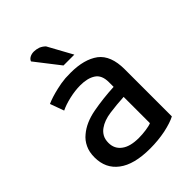

<svg xmlns="http://www.w3.org/2000/svg" viewBox="-222 -864 979 979"><g transform="rotate(-45 267.5 -374.0)"><path d="M467.8 -27.3Q467.8 -112.3 467.8 -367.2Q467.8 -466.8 413.1 -508.8Q357.4 -549.8 260.7 -549.8Q241.2 -549.8 221.7 -548.8Q188.5 -545.9 156.2 -538.1Q105.5 -526.4 73.2 -511.7Q82 -487.3 100.6 -436.5Q127.9 -450.2 169.9 -460Q211.9 -469.7 250 -469.7Q301.8 -469.7 333 -449.2Q364.3 -428.7 364.3 -377.9Q364.3 -366.2 364.3 -343.8Q284.2 -339.8 210.9 -326.2Q137.7 -312.5 92.8 -274.4Q68.4 -254.9 54.7 -225.6Q41 -197.3 41 -158.2Q41 -78.1 99.6 -34.2Q158.2 10.7 274.4 10.7Q331.1 10.7 384.8 0Q438.5 -11.7 467.8 -27.3ZM364.3 -82Q351.6 -76.2 324.2 -72.3Q296.9 -68.4 271.5 -68.4Q209 -68.4 176.8 -92.8Q143.6 -117.2 143.6 -160.2Q143.6 -185.5 153.3 -203.1Q163.1 -220.7 179.7 -232.4Q210.9 -254.9 260.7 -261.7Q310.5 -268.6 364.3 -271.5Q364.3 -208 364.3 -82ZM338.9 -601.6Q321.3 -634.8 266.6 -733.4Q253.9 -746.1 237.3 -752.9Q219.7 -758.8 204.1 -758.8Q187.5 -758.8 174.8 -752Q162.1 -745.1 158.2 -733.4Q192.4 -689.5 260.7 -601.6Q264.6 -601.6 274.4 -601.6Q290 -601.6 338.9 -601.6Z"/></g></svg>

Font: DaxlinePro-Medium
Style: Medium
Weight: 400
Designer: Hans Reichel
Version: Version 7.502; 2006